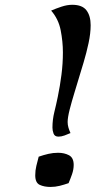

<svg xmlns="http://www.w3.org/2000/svg" viewBox="-20 -757 424 790"><path d="M220.7 -194.8Q205.1 -194.8 200.4 -207.3Q195.8 -219.7 195.8 -231.9Q195.8 -264.6 203.6 -296.1Q211.4 -327.6 217.8 -358.9Q227.1 -403.8 232.9 -449.7Q238.8 -495.6 238.8 -541.5Q238.8 -585.9 229.7 -632.3Q220.7 -678.7 190.4 -713.4Q209.5 -721.7 232.9 -729.5Q256.3 -737.3 277.3 -737.3Q318.4 -737.3 335.7 -714.6Q353 -691.9 353 -653.3Q353 -620.1 344.5 -580.1Q335.9 -540 324 -500.2Q312 -460.4 302.2 -428.2Q296.4 -408.2 285.9 -374.3Q275.4 -340.3 266.8 -306.9Q258.3 -273.4 258.3 -254.9Q258.3 -243.2 261.7 -231.7Q265.1 -220.2 270 -209.5Q259.3 -204.6 245.8 -199.7Q232.4 -194.8 220.7 -194.8ZM188 12.2Q162.1 12.2 143.6 3.7Q125 -4.9 125 -35.6Q125 -55.7 129.6 -74.7Q134.3 -93.8 139.2 -112.3Q158.7 -119.1 178.7 -123.8Q198.7 -128.4 219.2 -128.4Q244.6 -128.4 263.9 -118.2Q283.2 -107.9 283.2 -78.6Q283.2 -59.6 276.4 -40Q269.5 -20.5 262.2 -3.4Q244.1 2.9 225.6 7.6Q207 12.2 188 12.2Z"/></svg>

Font: Lumanosimo
Style: Regular
Weight: 400
Designer: The DocRepair Project, Eduardo Rodriguez Tunni
Foundry: Google
Version: Version 1.010